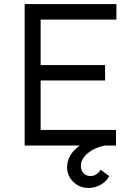

<svg xmlns="http://www.w3.org/2000/svg" viewBox="-20 -720 668 950"><path d="M102 0V-700H556V-623H181V-398H500V-322H181V-77H554V0H498Q448 10 414 38.5Q380 67 380 101Q380 123 393.5 137Q407 151 428 151Q458 151 478 120L520 151Q509 176 480 193Q451 210 418 210Q374 210 343 180Q312 150 312 108Q312 45 375 0Z"/></svg>

Font: Easer Grotesk Light
Style: Regular
Weight: 300
Designer: Boardeaser, Bonnie Shaver-Troup, Thomas Jockin
Foundry: Lexend
Version: Version 1.008;Glyphs 3.1.2 (3151)